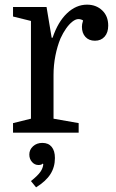

<svg xmlns="http://www.w3.org/2000/svg" viewBox="-20 -570 498 825"><path d="M337 -482Q333 -485 327.5 -486.5Q322 -488 317 -488Q305 -488 291 -477Q277 -466 264 -447.5Q251 -429 240 -405Q226 -371 218 -330.5Q210 -290 210 -247V-60L318 -41V0H36V-41L113 -60V-480L36 -499V-540H180L202 -408H206Q229 -476 268 -513Q307 -550 354 -550Q393 -550 419 -525.5Q445 -501 445 -460Q445 -430 429.5 -412.5Q414 -395 388 -395Q362 -395 347 -411.5Q332 -428 332 -455Q332 -461 333 -466.5Q334 -472 337 -482ZM162 44Q188 44 202 61Q216 78 216 109Q216 148 196.5 178.5Q177 209 135 235L113 208Q142 185 153.5 168.5Q165 152 166 135L163 133Q159 139 145 139Q129 139 117.5 126Q106 113 106 94Q106 73 122 58.5Q138 44 162 44Z"/></svg>

Font: Domine
Style: Regular
Weight: 400
Designer: Pablo Impallari, Rodrigo Fuenzalida, Brenda Gallo
Foundry: Pablo Impallari, Rodrigo Fuenzalida, Brenda Gallo
Version: Version 2.000;September 19, 2022;FontCreator 14.0.0.2877 64-